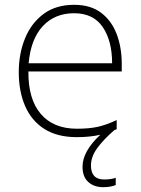

<svg xmlns="http://www.w3.org/2000/svg" viewBox="-20 -653 585 798"><path d="M358 35Q358 93 413 93Q428 93 440.5 91Q453 89 461 86V116Q452 120 438.5 122.5Q425 125 409 125Q371 125 347 103.5Q323 82 323 40Q323 -24 397 -93Q354 -83 299 -83Q218 -83 164.5 -117Q111 -151 84.5 -212Q58 -273 58 -353Q58 -430 84 -493.5Q110 -557 161 -595Q212 -633 288 -633Q356 -633 399.5 -600.5Q443 -568 464.5 -512.5Q486 -457 486 -387V-356H98Q97 -241 149.5 -179.5Q202 -118 300 -118Q349 -118 384.5 -125.5Q420 -133 465 -154V-116Q460 -114 455 -112Q409 -72 383.5 -36.5Q358 -1 358 35ZM288 -598Q208 -598 158 -544.5Q108 -491 99 -390H446Q446 -483 407 -540.5Q368 -598 288 -598Z"/></svg>

Font: Noto Sans Kannada UI ExtraLight
Style: Regular
Weight: 200
Designer: Jelle Bosma - Monotype Design Team
Foundry: Monotype Imaging Inc.
Version: Version 2.005; ttfautohint (v1.8.4.7-5d5b)